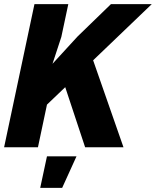

<svg xmlns="http://www.w3.org/2000/svg" viewBox="-31 -718 760 936"><path d="M137 -698H302L268 -538L225 -407L347 -540L510 -698H709L423 -424L571 0H384L287 -293L198 -208L154 0H-11ZM198 44H342L272 198H165Z"/></svg>

Font: Azeret Mono
Style: Bold Italic
Weight: 700
Italic angle: -12°
Designer: Martin Vácha
Foundry: Displaay
Version: Version 1.000; Glyphs 3.0.3, build 3074